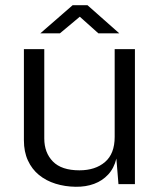

<svg xmlns="http://www.w3.org/2000/svg" viewBox="-20 -705 608 735"><path d="M270 10Q228.5 9.5 192.5 -1.8Q156.5 -13 129.2 -35.2Q102 -57.5 86.8 -90.8Q71.5 -124 71.5 -168V-517H149.5V-175Q149.5 -120.5 182.5 -86.8Q215.5 -53 284 -53Q345 -53 382 -84.8Q419 -116.5 419 -181V-517H496.5V0H433.5L425.5 -98Q416.5 -61 394.2 -37Q372 -13 340.2 -1.2Q308.5 10.5 270 10ZM356.5 -577.5 285.5 -641 209.5 -577.5H134.5L258 -685H315L436.5 -577.5Z"/></svg>

Font: Public Sans Thin Light
Style: Regular
Weight: 300
Version: Version 1.007